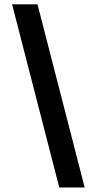

<svg xmlns="http://www.w3.org/2000/svg" viewBox="-20 -747 443 877"><path d="M366.8 109.4H250.7L35.2 -727.3H151.3Z"/></svg>

Font: Linik Sans SemiBold
Style: Regular
Weight: 600
Designer: Fonts by Rasmus Andersson / Changes by Cristiano Sobral with parts from Marc Monis
Foundry: rsms
Version: Version 3.020; ttfautohint (v1.6)